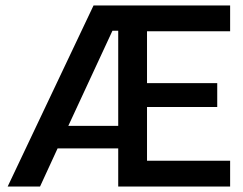

<svg xmlns="http://www.w3.org/2000/svg" viewBox="-20 -680 886 700"><path d="M8 0 321 -660H819V-566H516V-377H772V-290H516V-94H819V0H411V-139H190L126 0ZM390 -568 229 -221H411V-568Z"/></svg>

Font: Bricolage Grotesque 48pt Medium
Style: Regular
Weight: 500
Designer: Mathieu Triay
Foundry: Atelier Triay
Version: Version 1.000; ttfautohint (v1.8.4.7-5d5b);gftools[0.9.32]